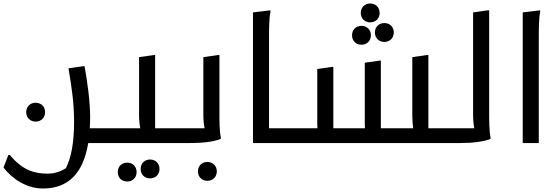

<svg xmlns="http://www.w3.org/2000/svg" viewBox="-56 -819 3200 1099"><path d="M458 -85C459 -105 460 -126 460 -148C460 -240 444 -350 428 -440H420L336 -428C356 -309 368 -226 368 -124C368 -4 353 80 321 144C284 167 249 175 218 175C139 175 73 155 0 68H-8L-36 140C11 201 92 260 190 260C333 260 420 175 449 0H593L613 -20V-85ZM148 -123C179 -123 202 -145 202 -177C202 -209 179 -231 148 -231C117 -231 94 -209 94 -177C94 -145 117 -123 148 -123Z M832 -85V-504H824L740 -492V-160C740 -131 743 -104 747 -85H613L593 -65V0H960L980 -20V-85ZM803 94C772 94 749 116 749 148C749 180 772 202 803 202C834 202 857 180 857 148C857 116 834 94 803 94ZM672 112C641 112 618 134 618 166C618 198 641 220 672 220C703 220 726 198 726 166C726 134 703 112 672 112Z M1200 -172V-504H1192L1108 -492V-160C1108 -131 1111 -104 1115 -85H980L960 -65V0H1024C1108 0 1168 -8 1208 -24V-32C1200 -68 1200 -132 1200 -172ZM1131 108C1100 108 1077 130 1077 162C1077 194 1100 216 1131 216C1162 216 1185 194 1185 162C1185 130 1162 108 1131 108Z M1484 -85V-604C1484 -644 1484 -716 1492 -752V-760L1392 -748V0H1612L1632 -20V-85Z M2063 -691C2094 -691 2117 -713 2117 -745C2117 -777 2094 -799 2063 -799C2032 -799 2009 -777 2009 -745C2009 -713 2032 -691 2063 -691ZM2090 -633C2090 -601 2113 -579 2144 -579C2175 -579 2198 -601 2198 -633C2198 -665 2175 -687 2144 -687C2113 -687 2090 -665 2090 -633ZM2013 -563C2044 -563 2067 -585 2067 -617C2067 -649 2044 -671 2013 -671C1982 -671 1959 -649 1959 -617C1959 -585 1982 -563 2013 -563ZM2396 -85V-504H2388L2304 -492V-160C2304 -133 2306 -107 2309 -85H2124V-472H2116L2032 -460V-124C2032 -112 2032 -98 2033 -85H1852V-436H1844L1760 -424V-124C1760 -110 1760 -97 1761 -85H1632L1612 -65V0H2524L2544 -20V-85Z M2744 -172V-760H2736L2652 -748V-160C2652 -131 2655 -104 2659 -85H2524L2504 -65V0H2568C2652 0 2712 -8 2752 -24V-32C2744 -68 2744 -132 2744 -172Z M2936 -748V0H3028V-604C3028 -644 3028 -716 3036 -752V-760Z"/></svg>

Font: Kufam Arabic Latin Roman Normal
Style: Regular
Weight: 400
Designer: Wael Morcos & Artur Schmal
Version: Version 1.200;PS 001.200;hotconv 1.0.88;makeotf.lib2.5.64775